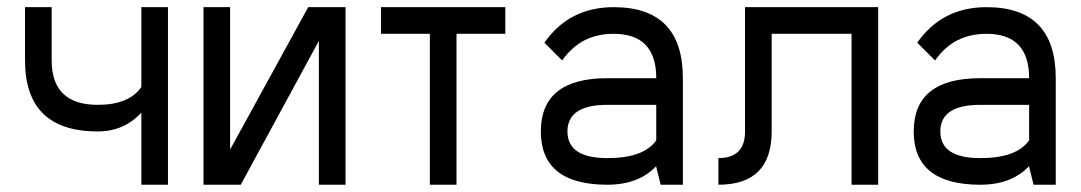

<svg xmlns="http://www.w3.org/2000/svg" viewBox="-20 -508 2972 528"><path d="M368.7 0V-198.2Q320.8 -146.5 249 -146.5Q48.8 -146.5 48.8 -341.8V-488.3H122.1V-341.8Q122.1 -219.7 249 -219.7Q334.5 -219.7 368.7 -268.6V-488.3H441.9V0Z M539.6 0V-488.3H612.8V-96.7L827.6 -488.3H930.2V0H856.9V-395.5L642.1 0Z M1369.6 -488.3V-415H1235.4V0H1162.1V-415H1027.8V-488.3Z M1667.5 -488.3Q1857.9 -488.3 1857.9 -293V0H1796.9L1784.7 -48.8V-51.3Q1736.3 0 1650.4 0Q1467.3 0 1467.3 -146.5Q1467.3 -293 1650.4 -293H1784.7Q1784.7 -415 1667.5 -415Q1623 -415 1588.1 -397.5Q1553.2 -379.9 1525.9 -341.8L1477.1 -390.6Q1545.4 -488.3 1667.5 -488.3ZM1650.4 -219.7Q1540.5 -219.7 1540.5 -146.5Q1540.5 -73.2 1650.4 -73.2Q1750.5 -73.2 1784.7 -122.1V-219.7Z M2395 -488.3V0H2321.8V-415H2102.1V-146.5Q2102.1 0 1955.6 0V-73.2Q2028.8 -73.2 2028.8 -146.5V-488.3Z M2692.9 -488.3Q2883.3 -488.3 2883.3 -293V0H2822.3L2810.1 -48.8V-51.3Q2761.7 0 2675.8 0Q2492.7 0 2492.7 -146.5Q2492.7 -293 2675.8 -293H2810.1Q2810.1 -415 2692.9 -415Q2648.4 -415 2613.5 -397.5Q2578.6 -379.9 2551.3 -341.8L2502.4 -390.6Q2570.8 -488.3 2692.9 -488.3ZM2675.8 -219.7Q2565.9 -219.7 2565.9 -146.5Q2565.9 -73.2 2675.8 -73.2Q2775.9 -73.2 2810.1 -122.1V-219.7Z"/></svg>

Font: Sanitrixie
Style: Regular
Weight: 400
Designer: Jayvee D. Enaguas (Grand Chaos)
Version: Version 1.1 - 6/9/2013